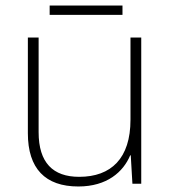

<svg xmlns="http://www.w3.org/2000/svg" viewBox="-20 -666 622 696"><path d="M424 -646H160V-612H424ZM492 -530H453V-232C453 -92 383 -25 267 -25C172 -25 120 -76 120 -187V-530H81V-183C81 -55 144 10 264 10C368 10 427 -43 452 -103H454L460 0H492Z"/></svg>

Font: Noto Sans Tamil ExtraLight
Style: Regular
Weight: 200
Designer: Jelle Bosma - Monotype Design Team
Foundry: Monotype Imaging Inc.
Version: Version 2.004